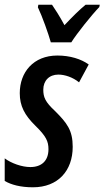

<svg xmlns="http://www.w3.org/2000/svg" viewBox="-29 -786 444 816"><path d="M187 -606H274C297 -643 361 -723 393 -756L395 -766H335C309 -745 279 -715 245 -679C224 -718 205 -747 192 -766H134L132 -755C150 -718 177 -642 187 -606ZM111 10C218 10 280 -61 280 -162C280 -232 256 -263 205 -314C163 -353 155 -373 155 -405C155 -443 180 -469 219 -469C246 -469 280 -458 307 -436L348 -512C316 -535 269 -550 215 -550C113 -550 55 -479 55 -390C55 -336 75 -297 122 -251C167 -207 177 -185 177 -152C177 -102 147 -76 100 -76C64 -76 19 -92 -9 -113V-17C18 -1 58 10 111 10Z"/></svg>

Font: Noto Sans UI Condensed Medium
Style: Italic
Weight: 500
Width: 3
Italic angle: -12°
Designer: Monotype Design Team
Foundry: Monotype Imaging Inc.
Version: Version 1.901